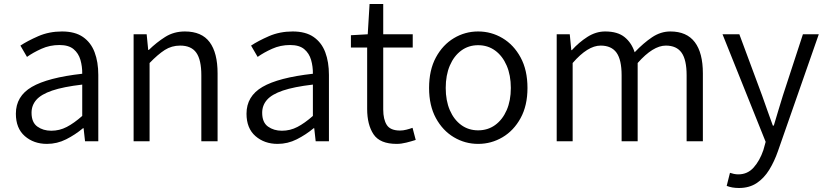

<svg xmlns="http://www.w3.org/2000/svg" viewBox="-20 -713 4165 969"><path d="M216.8 13.2Q150.4 13.2 105.2 -26.1Q60.1 -65.4 60.1 -139.2Q60.1 -227.5 140.6 -274.4Q221.2 -321.3 395 -340.8Q395.5 -377.4 386 -410.6Q376.5 -443.8 351.6 -464.8Q326.7 -485.8 279.8 -485.8Q231.4 -485.8 189.2 -466.8Q147 -447.8 116.2 -425.8L83 -482.9Q118.2 -506.3 172.9 -530.3Q227.5 -554.2 293 -554.2Q358.4 -554.2 398.7 -526.4Q439 -498.5 457.5 -449.2Q476.1 -399.9 476.1 -335V0H409.2L401.9 -65.9H398.9Q359.9 -33.2 314 -10Q268.1 13.2 216.8 13.2ZM238.8 -53.2Q280.3 -53.2 316.9 -72.3Q353.5 -91.3 395 -127.9V-286.1Q299.3 -274.9 243.4 -255.9Q187.5 -236.8 163.3 -209Q139.2 -181.2 139.2 -144Q139.2 -95.2 168.5 -74.2Q197.8 -53.2 238.8 -53.2Z M654.3 0V-540H720.2L728 -460.9H731Q770 -499 813.7 -526.6Q857.4 -554.2 913.1 -554.2Q998 -554.2 1038.1 -500.2Q1078.1 -446.3 1078.1 -342.8V0H996.1V-333Q996.1 -411.1 970.7 -447Q945.3 -482.9 889.2 -482.9Q846.2 -482.9 811.5 -460.7Q776.9 -438.5 734.9 -395V0Z M1380.9 13.2Q1314.5 13.2 1269.3 -26.1Q1224.1 -65.4 1224.1 -139.2Q1224.1 -227.5 1304.7 -274.4Q1385.3 -321.3 1559.1 -340.8Q1559.6 -377.4 1550 -410.6Q1540.5 -443.8 1515.6 -464.8Q1490.7 -485.8 1443.8 -485.8Q1395.5 -485.8 1353.3 -466.8Q1311 -447.8 1280.3 -425.8L1247.1 -482.9Q1282.2 -506.3 1336.9 -530.3Q1391.6 -554.2 1457 -554.2Q1522.5 -554.2 1562.7 -526.4Q1603 -498.5 1621.6 -449.2Q1640.1 -399.9 1640.1 -335V0H1573.2L1565.9 -65.9H1563Q1523.9 -33.2 1478 -10Q1432.1 13.2 1380.9 13.2ZM1402.8 -53.2Q1444.3 -53.2 1481 -72.3Q1517.6 -91.3 1559.1 -127.9V-286.1Q1463.4 -274.9 1407.5 -255.9Q1351.6 -236.8 1327.4 -209Q1303.2 -181.2 1303.2 -144Q1303.2 -95.2 1332.5 -74.2Q1361.8 -53.2 1402.8 -53.2Z M1981.9 13.2Q1897.5 13.2 1865.2 -35.2Q1833 -83.5 1833 -163.1V-473.1H1751V-535.2L1835.9 -540L1845.2 -692.9H1914.1V-540H2063V-473.1H1914.1V-160.2Q1914.1 -110.4 1932.1 -82.3Q1950.2 -54.2 1999 -54.2Q2014.2 -54.2 2031.5 -58.6Q2048.8 -63 2062 -67.9L2078.1 -6.8Q2055.7 0.5 2030.3 6.8Q2004.9 13.2 1981.9 13.2Z M2393.1 13.2Q2327.1 13.2 2270.8 -20.3Q2214.4 -53.7 2179.9 -116.9Q2145.5 -180.2 2145.5 -269Q2145.5 -359.4 2179.9 -423.1Q2214.4 -486.8 2270.8 -520.5Q2327.1 -554.2 2393.1 -554.2Q2459.5 -554.2 2516.1 -520.5Q2572.8 -486.8 2607.4 -423.1Q2642.1 -359.4 2642.1 -269Q2642.1 -180.2 2607.4 -116.9Q2572.8 -53.7 2516.1 -20.3Q2459.5 13.2 2393.1 13.2ZM2393.1 -55.2Q2441.9 -55.2 2479 -82Q2516.1 -108.9 2537.1 -157Q2558.1 -205.1 2558.1 -269Q2558.1 -333.5 2537.1 -382.1Q2516.1 -430.7 2479 -457.8Q2441.9 -484.9 2393.1 -484.9Q2344.7 -484.9 2307.9 -457.8Q2271 -430.7 2250.2 -382.1Q2229.5 -333.5 2229.5 -269Q2229.5 -205.1 2250.2 -157Q2271 -108.9 2307.9 -82Q2344.7 -55.2 2393.1 -55.2Z M2789.6 0V-540H2855.5L2863.3 -460H2866.2Q2901.4 -499 2944.3 -526.6Q2987.3 -554.2 3034.2 -554.2Q3097.2 -554.2 3132.3 -525.6Q3167.5 -497.1 3183.1 -449.2Q3227.1 -495.6 3270.8 -524.9Q3314.5 -554.2 3363.3 -554.2Q3445.8 -554.2 3486.6 -500.2Q3527.3 -446.3 3527.3 -342.8V0H3445.3V-333Q3445.3 -411.1 3419.9 -447Q3394.5 -482.9 3340.3 -482.9Q3275.9 -482.9 3198.2 -395V0H3117.2V-333Q3117.2 -411.1 3091.6 -447Q3065.9 -482.9 3011.2 -482.9Q2946.3 -482.9 2870.1 -395V0Z M3709.5 235.8Q3673.8 235.8 3647.5 225.1L3664.1 159.2Q3672.4 162.1 3683.6 164.6Q3694.8 167 3706.1 167Q3752.9 167 3783.7 132.3Q3814.5 97.7 3832.5 44.9L3844.2 2.9L3626.5 -540H3711.4L3826.2 -231Q3838.9 -195.8 3852.8 -155.8Q3866.7 -115.7 3880.4 -79.1H3885.3Q3896.5 -115.7 3908.2 -155.8Q3919.9 -195.8 3931.2 -231L4032.2 -540H4112.3L3906.2 49.8Q3888.2 101.6 3862.3 143.8Q3836.4 186 3799.1 210.9Q3761.7 235.8 3709.5 235.8Z"/></svg>

Font: `nÑOS CN Normal
Style: Regular
Weight: 350
Designer: Ryoko NISHIZUKA ?XZm?[P (kana & ideographs); Paul D. Hunt (Latin, Greek & Cyrillic); Wenlong ZHANG _ e??? (bopomofo); Sa
Foundry: Adobe Systems Incorporated
Version: Version 1.004 June 21, 2023